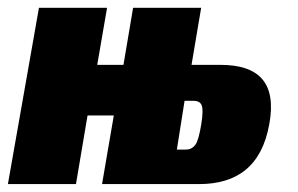

<svg xmlns="http://www.w3.org/2000/svg" viewBox="-61 -466 755 486"><path d="M-41 0H131.3L160.6 -173.8H227.1L197.3 0H442.4C540 0 601.6 -46.4 620.6 -151.4C640.1 -257.3 593.3 -301.8 497.1 -301.8H423.8L448.2 -446.3H275.9L251.5 -301.8H185.1L210 -446.3H37.6ZM386.7 -87.4 406.2 -210.9H428.7C439 -210.9 445.8 -207.5 449.2 -200.2C452.6 -192.9 452.6 -175.8 448.2 -149.9C443.8 -123.5 439 -106.4 433.1 -99.1C427.2 -91.3 419.4 -87.4 409.2 -87.4Z"/></svg>

Font: Roboto Flex Super Cond Black
Style: Italic
Weight: 900
Width: 3
Italic angle: -10°
Designer: Berlow after Robertson
Foundry: Google
Version: Version 3.200;Glyphs 3.3 (3311)